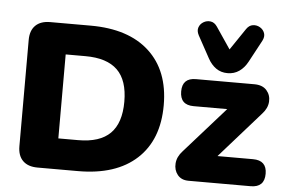

<svg xmlns="http://www.w3.org/2000/svg" viewBox="-53 -852 1379 927"><g transform="rotate(5 636.5 -388.0)"><path d="M160 0Q114 0 89 -24.5Q64 -49 64 -95V-610Q64 -656 89 -680.5Q114 -705 160 -705H356Q540 -705 640.5 -612.5Q741 -520 741 -353Q741 -185 640.5 -92.5Q540 0 356 0ZM248 -149H344Q449 -149 499.5 -199.5Q550 -250 550 -353Q550 -457 499 -506.5Q448 -556 344 -556H248ZM1034 -534Q1002 -534 978 -551Q954 -568 938 -598L880 -704Q869 -725 875 -742Q881 -759 897 -768.5Q913 -778 931.5 -775.5Q950 -773 963 -754L1034 -649L1105 -754Q1118 -773 1136.5 -775.5Q1155 -778 1171 -768.5Q1187 -759 1193 -742Q1199 -725 1188 -704L1131 -598Q1115 -568 1090.5 -551Q1066 -534 1034 -534ZM892 0Q857 0 838.5 -23Q820 -46 822.5 -78.5Q825 -111 851 -139L1048 -361H885Q819 -361 819 -427Q819 -492 885 -492H1168Q1208 -492 1228 -469Q1248 -446 1246 -414Q1244 -382 1218 -354L1021 -131H1193Q1260 -131 1260 -66Q1260 0 1193 0Z"/></g></svg>

Font: Chiron GoRound TC H
Style: Regular
Weight: 900
Designer: Ryoko NISHIZUKA 西塚涼子 (kana, bopomofo & ideographs); Paul D. Hunt (Latin, Greek & Cyrillic); Sandoll Communications 산돌커뮤니
Foundry: Adobe
Version: Version 1.000;hotconv 1.1.1;makeotfexe 2.6.0